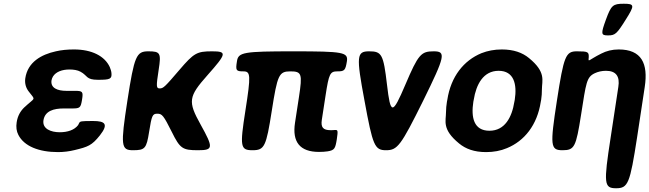

<svg xmlns="http://www.w3.org/2000/svg" viewBox="-20 -802 3467 1025"><path d="M320 -223H366C407 -223 411 -227 418 -270C425 -313 421 -317 380 -317H334C287 -317 249 -332 255 -373C256 -380 259 -387 263 -394C279 -419 312 -431 351 -431C372 -431 394 -428 410 -419C449 -398 438 -376 503 -376C567 -376 578 -380 575 -412C574 -423 570 -434 566 -444C539 -503 470 -538 375 -538C340 -538 308 -535 278 -528C201 -511 128 -471 115 -384C111 -356 119 -332 133 -314C171 -264 170 -285 110 -229C89 -209 74 -183 69 -149C65 -124 68 -101 78 -82C109 -21 188 10 290 10C320 10 351 6 379 -1C449 -18 470 -25 513 -79C561 -140 541 -156 477 -156C412 -156 407 -155 402 -144C401 -141 399 -137 397 -134C377 -108 341 -96 299 -96C252 -96 205 -114 212 -160C220 -210 267 -223 320 -223Z M897 -98C941 -9 954 0 1037 0C1119 0 1120 -13 1051 -137C982 -261 986 -286 1088 -401C1190 -516 1193 -528 1112 -528C1031 -528 1015 -519 938 -429C861 -339 852 -330 833 -330C814 -330 813 -339 827 -429C841 -519 836 -528 772 -528C708 -528 697 -504 660 -264C623 -24 626 0 690 0C754 0 762 -9 776 -98C790 -186 794 -195 820 -195C845 -195 853 -186 897 -98Z M1683 9C1700 9 1715 8 1729 6C1766 0 1770 -9 1778 -58C1785 -106 1784 -109 1767 -108C1760 -107 1753 -107 1745 -107C1705 -107 1692 -122 1698 -162L1718 -292C1736 -409 1742 -421 1781 -421C1819 -421 1824 -426 1832 -475C1839 -523 1813 -528 1547 -528C1280 -528 1252 -523 1245 -475C1237 -426 1240 -421 1279 -421C1318 -421 1320 -402 1290 -211C1260 -19 1263 0 1328 0C1392 0 1401 -19 1431 -211C1461 -402 1469 -421 1530 -421C1591 -421 1595 -408 1576 -284L1555 -147C1539 -44 1581 9 1683 9Z M2046 -350C2027 -512 2018 -528 1951 -528C1884 -528 1881 -504 1926 -264C1970 -24 1980 0 2041 0C2102 0 2120 -24 2239 -264C2357 -504 2362 -528 2295 -528C2228 -528 2213 -512 2144 -350C2075 -188 2065 -188 2046 -350Z M2368 -269 2366 -259C2363 -240 2361 -221 2361 -203C2361 -156 2338 -112 2431 -36C2466 -7 2512 10 2575 10C2615 10 2653 3 2686 -11C2779 -49 2848 -134 2867 -259L2869 -269C2872 -288 2873 -307 2873 -325C2873 -372 2897 -416 2804 -492C2769 -521 2722 -538 2659 -538C2619 -538 2583 -531 2550 -518C2456 -479 2387 -394 2368 -269ZM2728 -269 2726 -259C2713 -176 2675 -104 2593 -104C2509 -104 2494 -175 2507 -259L2509 -269C2522 -351 2560 -424 2642 -424C2724 -424 2741 -352 2728 -269Z M3215 -424C3269 -424 3290 -394 3281 -338L3240 -68C3202 178 3204 203 3269 203C3333 203 3343 178 3381 -68L3422 -338C3441 -463 3405 -538 3283 -538C3248 -538 3217 -530 3190 -516C3120 -481 3120 -466 3123 -496C3124 -525 3119 -528 3060 -528C3000 -528 2990 -504 2953 -264C2916 -24 2918 0 2983 0C3047 0 3055 -17 3082 -189C3109 -361 3111 -390 3155 -411C3172 -419 3192 -424 3215 -424ZM3215 -698C3187 -621 3188 -613 3226 -613C3264 -613 3273 -621 3321 -698C3369 -774 3368 -782 3310 -782C3252 -782 3243 -774 3215 -698Z"/></svg>

Font: Asimov Print
Style: AIt
Weight: 500
Designer: Google
Version: Version 2.000980: 2014